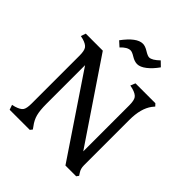

<svg xmlns="http://www.w3.org/2000/svg" viewBox="-228 -1008 1160 1160"><g transform="rotate(45 352.5 -428.0)"><path d="M305.7 -770.5Q318.4 -770.5 343.8 -754.9Q369.1 -739.3 391.6 -739.3Q417 -739.3 447.8 -763.2Q478.5 -787.1 506.8 -827.1L476.6 -856.4Q438.5 -819.3 414.1 -819.3Q401.4 -819.3 375.5 -835.4Q349.6 -851.6 329.1 -851.6Q277.3 -851.6 212.9 -764.6L245.1 -735.4Q277.3 -770.5 305.7 -770.5ZM213.9 0 225.6 -14.6 213.9 -31.2Q191.4 -60.5 182.6 -93.3Q173.8 -126 173.8 -181.6V-512.7L518.6 0H610.4L621.1 -14.6L610.4 -31.2Q596.7 -50.8 596.7 -80.1V-468.8Q596.7 -565.4 636.7 -619.1L650.4 -635.7L636.7 -650.4H466.8L454.1 -619.1L475.6 -614.3Q510.7 -604.5 522.5 -587.9Q534.2 -571.3 534.2 -530.3V-136.7L187.5 -650.4H42L31.2 -619.1L51.8 -614.3Q85.9 -604.5 97.7 -587.9Q109.4 -571.3 109.4 -530.3V-120.1Q109.4 -78.1 98.1 -62.5Q86.9 -46.9 51.8 -36.1L31.2 -31.2L42 0Z"/></g></svg>

Font: Kurale
Style: Regular
Weight: 400
Version: 1.0; ttfautohint (v1.3)